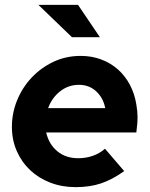

<svg xmlns="http://www.w3.org/2000/svg" viewBox="-20 -759 618 790"><path d="M29 0ZM491 -55Q442 -20 396 -4.5Q350 11 291 11Q235 11 187 -7.5Q139 -26 104 -59Q69 -92 49 -137.5Q29 -183 29 -237Q29 -294 50.5 -346.5Q72 -399 110 -439.5Q148 -480 199.5 -504.5Q251 -529 312 -529Q357 -529 396 -514.5Q435 -500 465 -473.5Q495 -447 514.5 -410Q534 -373 541 -329Q546 -301 546 -275Q546 -264 545 -252Q544 -240 541 -214H170Q181 -166 215.5 -137Q250 -108 302 -108Q333 -108 361 -117.5Q389 -127 412 -147Q432 -124 451.5 -101Q471 -78 491 -55ZM305 -410Q261 -410 227 -383Q193 -356 178 -314H413Q405 -356 376 -383Q347 -410 305 -410ZM301 -739 391 -606H276L138 -739Z"/></svg>

Font: Rosa Sans
Style: Bold Italic
Weight: 700
Italic angle: -12°
Designer: Pentagram / MCKL
Foundry: Pentagram / MCKL
Version: Version 1.005;September 16, 2019;FontCreator 11.5.0.2425 64-